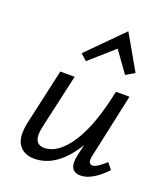

<svg xmlns="http://www.w3.org/2000/svg" viewBox="-131 -793 780 892"><g transform="rotate(20 259.5 -347.0)"><path d="M331 -607 212 -502 181 -530 350 -700 448 -529 405 -504ZM470 -97 495 -66Q426 6 370 6Q307 6 325 -77L338 -133Q253 6 141 6Q89 6 64 -30Q39 -66 56 -143L117 -416H188L128 -150Q106 -57 168 -57Q235 -57 295 -147Q355 -237 392 -416H459L390 -97Q382 -57 406 -57Q428 -57 470 -97Z"/></g></svg>

Font: EauTest Medium
Style: Italic
Weight: 500
Italic angle: -12°
Designer: Christian Thalmann (Catharsis Fonts)
Version: Version 0.001;PS 000.001;hotconv 1.0.88;makeotf.lib2.5.64775